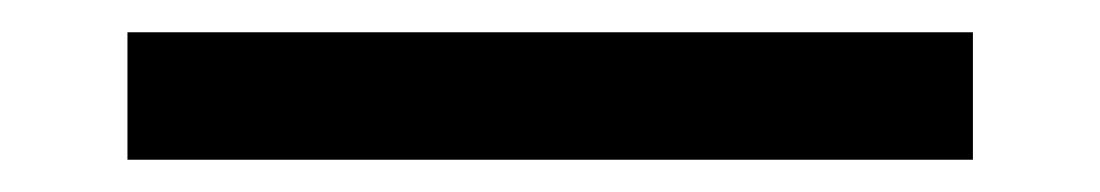

<svg xmlns="http://www.w3.org/2000/svg" viewBox="-20 16 682 119"><path d="M59 115V36H583V115Z"/></svg>

Font: Rethink Sans
Style: Regular
Weight: 400
Designer: The Rethink Sans project authors (Hans Thiessen). DM Sans designed by Colophon Foundry.
Foundry: Rethink Communications LLC
Version: Version 1.001